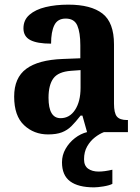

<svg xmlns="http://www.w3.org/2000/svg" viewBox="-20 -569 601 827"><path d="M187 10Q126 10 83.5 -30Q41 -70 41 -153Q41 -234 93 -272.5Q145 -311 250 -315L326 -318V-374Q326 -429 313 -459Q300 -489 263 -489Q228 -489 214 -460.5Q200 -432 200 -381Q140 -381 110.5 -396.5Q81 -412 81 -447Q81 -483 107 -505.5Q133 -528 176.5 -538.5Q220 -549 274 -549Q372 -549 421.5 -510.5Q471 -472 471 -378V-123Q471 -82 483.5 -67Q496 -52 527 -52H531V0H355L335 -71H327Q306 -44 288 -26Q270 -8 246.5 1Q223 10 187 10ZM241 -60Q280 -60 303.5 -96Q327 -132 327 -191V-267L286 -264Q231 -260 210 -231.5Q189 -203 189 -148Q189 -60 241 -60ZM385 238Q317 238 282 212Q247 186 247 130Q247 99 262.5 72Q278 45 302.5 26Q327 7 355 0H428Q409 7 389 22.5Q369 38 355.5 61.5Q342 85 342 117Q342 145 359.5 157.5Q377 170 405 170Q430 170 464 162V223Q450 230 425 234Q400 238 385 238Z"/></svg>

Font: Noto Serif Sinhala SemiCondensed
Style: Bold
Weight: 700
Width: 4
Designer: Jelle Bosma - Monotype Design Team
Foundry: Monotype Imaging Inc.
Version: Version 2.007; ttfautohint (v1.8.4.7-5d5b)